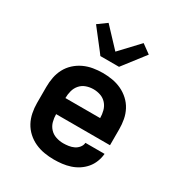

<svg xmlns="http://www.w3.org/2000/svg" viewBox="-183 -902 967 1034"><g transform="rotate(30 300.0 -384.5)"><path d="M303 8Q273 8 243 3Q213 -2 185.5 -14.5Q158 -27 135.5 -47.5Q113 -68 99 -94Q85 -120 79 -150Q73 -180 73 -210V-310Q73 -340 78.5 -369.5Q84 -399 98 -425.5Q112 -452 134.5 -472.5Q157 -493 184 -505.5Q211 -518 240.5 -523Q270 -528 300 -528Q330 -528 359.5 -523Q389 -518 416 -505.5Q443 -493 465.5 -472.5Q488 -452 502 -425.5Q516 -399 521.5 -369.5Q527 -340 527 -310V-210H192Q192 -187 198 -164.5Q204 -142 219.5 -125Q235 -108 257.5 -100.5Q280 -93 303 -93Q319 -93 336 -95.5Q353 -98 368 -105Q383 -112 394 -125.5Q405 -139 406 -155H525Q523 -130 513.5 -105.5Q504 -81 487.5 -61.5Q471 -42 449.5 -28Q428 -14 403.5 -6Q379 2 353.5 5Q328 8 303 8ZM192 -310H408Q408 -333 402 -355.5Q396 -378 381 -395Q366 -412 344.5 -419.5Q323 -427 300 -427Q277 -427 255.5 -419.5Q234 -412 219 -395Q204 -378 198 -355.5Q192 -333 192 -310ZM242 -600 227 -620 136 -737 191 -777 300 -661 409 -777 464 -737 358 -600Z"/></g></svg>

Font: Iosevka Fixed Extended
Style: Bold
Weight: 700
Width: 7
Monospace: yes
Designer: Belleve Invis
Foundry: Belleve Invis
Version: Version 24.1.1; ttfautohint (v1.8.4)